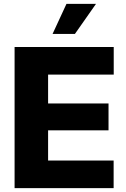

<svg xmlns="http://www.w3.org/2000/svg" viewBox="-20 -970 651 990"><path d="M55.2 0V-727.5H566.4V-585.4H228V-436.5H539.6V-297.9H228V-142.1H565.9V0ZM251 -794.9 322.8 -950.2H475.1L366.2 -794.9Z"/></svg>

Font: Inter 17pt ExtraBold
Style: Regular
Weight: 800
Version: Version 4.001;git-66647c0bb